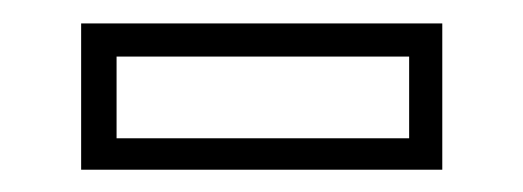

<svg xmlns="http://www.w3.org/2000/svg" viewBox="-20 -708 458 168"><path d="M51 -559.5V-687.5H367V-559.5ZM82 -587H338V-658.5H82Z"/></svg>

Font: Tourney Condensed Light
Style: Regular
Weight: 300
Width: 3
Designer: Tyler Finck
Foundry: Etcetera Type Co
Version: Version 1.010; ttfautohint (v1.8.3)